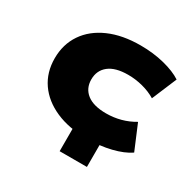

<svg xmlns="http://www.w3.org/2000/svg" viewBox="-144 -653 927 927"><g transform="rotate(30 319.5 -190.0)"><path d="M301 129V-80H453V129ZM384 11Q284 11 210 -21.5Q136 -54 96 -112Q56 -170 56 -248Q56 -326 96 -385Q136 -444 210 -476.5Q284 -509 385 -509Q456 -509 517.5 -493.5Q579 -478 617 -453L559 -315Q526 -335 485.5 -345.5Q445 -356 404 -356Q333 -356 296.5 -327Q260 -298 260 -248Q260 -198 296.5 -169.5Q333 -141 403 -141Q445 -141 484 -151.5Q523 -162 558 -183L616 -45Q578 -19 517 -4Q456 11 384 11Z"/></g></svg>

Font: Nunito Sans 10pt Expanded Black
Style: Regular
Weight: 900
Width: 7
Designer: Vernon Adams
Foundry: Vernon Adams
Version: Version 3.101;gftools[0.9.27]